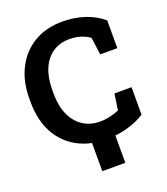

<svg xmlns="http://www.w3.org/2000/svg" viewBox="-159 -831 970 1117"><g transform="rotate(-20 325.5 -272.5)"><path d="M365.7 10.3Q262.2 10.3 185.5 -33Q108.9 -76.2 67.1 -155.5Q25.4 -234.9 25.4 -343.3V-367.2Q25.4 -470.7 65.7 -550.5Q106 -630.4 180.7 -675.8Q255.4 -721.2 358.4 -721.2Q430.7 -721.2 493.9 -700.7Q557.1 -680.2 606.9 -638.2V-466.3H501L486.3 -574.2Q470.2 -585.9 451.2 -594.2Q432.1 -602.5 409.9 -606.9Q387.7 -611.3 361.8 -611.3Q301.3 -611.3 257.8 -581.5Q214.4 -551.8 191.2 -497.3Q168 -442.9 168 -368.2V-343.3Q168 -268.6 192.4 -213.9Q216.8 -159.2 261.7 -129.2Q306.6 -99.1 368.2 -99.1Q398.9 -99.1 429.9 -106.2Q460.9 -113.3 486.3 -124.5L501 -224.6H606.9V-54.7Q565.4 -27.3 503.4 -8.5Q441.4 10.3 365.7 10.3ZM279.8 176.3V-79.1H422.4V176.3Z"/></g></svg>

Font: Robotiche
Style: Bold
Weight: 700
Designer: Google
Version: Version 2.001